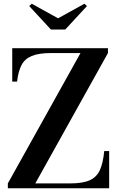

<svg xmlns="http://www.w3.org/2000/svg" viewBox="-20 -1008 654 1028"><path d="M22 0V-26L411 -724H255Q187 -724 149.2 -708Q111.5 -692 94.5 -658.2Q77.5 -624.5 71.5 -571H45.5V-750H558V-724L169 -26H355Q423.5 -26 460.8 -43Q498 -60 515 -97.8Q532 -135.5 538 -199H564.5V0ZM252.5 -850 136.5 -975.5 150 -988 291 -910 432 -988 445.5 -975.5 329.5 -850Z"/></svg>

Font: Bodoni Moda SC 9pt SemiBold
Style: Regular
Weight: 600
Designer: Owen Earl
Foundry: indestructible type
Version: Version 2.005